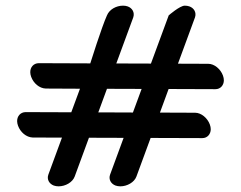

<svg xmlns="http://www.w3.org/2000/svg" viewBox="-20 -648 851 678"><path d="M668.6 -586.7C674.4 -603.8 665.1 -620 648.2 -625.6C643.4 -627.2 638.1 -628 632.4 -628C615 -628 575.8 -593.8 575.8 -593.8C574.5 -591.1 550 -524 513 -423.5L390.7 -423.9L450.6 -586.7C456.4 -604 447 -620 430.2 -625.6C425.4 -627.2 420.1 -628 414.4 -628C390.4 -628 366.2 -614.7 357.7 -593.7C339 -552.5 298.8 -424 298.8 -424.2L116.5 -424.9C98.2 -424.5 86.4 -410.2 86.9 -392.5C87 -387.4 88.1 -382.1 90 -376.8C98.2 -354.2 118.9 -336 141.7 -335.3C143.1 -335.2 189 -335 262.4 -334.7L231.7 -251.5L70.2 -252.1C51.9 -251.7 40.1 -237.4 40.5 -219.7C40.7 -214.6 41.7 -209.3 43.7 -203.9C51.9 -181.4 72.5 -163.2 95.4 -162.4C96.9 -162.3 134.4 -162.2 198.8 -162L150.8 -31.5C144.6 -14.7 153.8 1.2 169.9 7.2C175.1 9 180.8 10 186.9 10C211.2 10 236.2 -4.3 243.7 -24.5L294.1 -161.6L416.5 -161.2L368.8 -31.5C362.6 -14.7 371.8 1.2 387.9 7.2C393.1 9 398.8 10 404.9 10C429.2 10 454.2 -4.3 461.7 -24.5L511.9 -160.9L694.4 -160.3C712.3 -160.2 724.1 -174.3 724.2 -191.5C724.2 -196.9 723.1 -202.6 721 -208.4C712.7 -231.2 690.7 -249.8 669.1 -249.9L544.8 -250.4L575.4 -333.7L740.7 -333.1C758.6 -333 770.4 -347.1 770.5 -364.3C770.5 -369.7 769.4 -375.4 767.3 -381.2C759 -404.1 737 -422.7 715.5 -422.7L608.4 -423.1ZM357.7 -334.4 480.1 -334 449.4 -250.7 327.1 -251.2Z"/></svg>

Font: Hi.
Style: Black
Weight: 400
Designer: Mew Too, Robert Jablonski
Foundry: Cannot Into Space Fonts
Version: Version 1.996